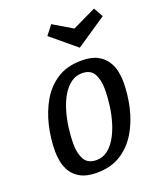

<svg xmlns="http://www.w3.org/2000/svg" viewBox="-142 -842 803 953"><g transform="rotate(-20 259.5 -365.5)"><path d="M205 20Q153 20 121 3Q89 -14 72.5 -40.5Q56 -67 50.5 -96.5Q45 -126 45 -150Q45 -217 60.5 -284Q76 -351 108.5 -407Q141 -463 193.5 -496.5Q246 -530 321 -530Q374 -530 405.5 -513Q437 -496 454 -469.5Q471 -443 476.5 -413.5Q482 -384 482 -360Q482 -293 466.5 -225.5Q451 -158 418 -102.5Q385 -47 332.5 -13.5Q280 20 205 20ZM225 -40Q257 -40 282.5 -59Q308 -78 327 -110.5Q346 -143 358.5 -184Q371 -225 377 -269.5Q383 -314 383 -357Q383 -406 365.5 -438Q348 -470 302 -470Q270 -470 244 -451Q218 -432 199 -400Q180 -368 167.5 -327Q155 -286 149 -241Q143 -196 143 -153Q143 -104 161 -72Q179 -40 225 -40ZM336 -593 205 -702 243 -751 344 -691 469 -751 497 -701 337 -593Z"/></g></svg>

Font: Sansita Swashed Light
Style: Regular
Weight: 300
Designer: Pablo Cosgaya
Foundry: Omnibus-Type
Version: Version 1.003